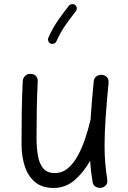

<svg xmlns="http://www.w3.org/2000/svg" viewBox="-20 -888 629 944"><path d="M513.7 -481.4Q503.9 -377 499 -303.2Q494.1 -229.5 494.1 -172.9Q494.1 -125.5 497.6 -85.7Q501 -45.9 507.3 -5.4Q509.8 11.2 501.5 21.5Q493.2 31.7 480.5 34.7Q466.3 38.1 451.9 31Q437.5 23.9 435.1 5.9Q430.7 -20 427.7 -45.4Q424.8 -70.8 423.3 -97.7Q391.6 -41.5 347.2 -2.7Q302.7 36.1 243.7 36.1Q186 36.1 151.4 6.3Q116.7 -23.4 101.3 -72.3Q85.9 -121.1 85.9 -178.2Q85.9 -254.4 86.9 -331.1Q87.9 -407.7 91.8 -489.3Q92.8 -502.9 102.5 -513.9Q112.3 -524.9 129.4 -524.9Q147.5 -524.9 157 -514.2Q166.5 -503.4 165.5 -488.8Q162.1 -419.4 160.9 -355.2Q159.7 -291 159.7 -209.5Q159.7 -160.2 166.7 -121.1Q173.8 -82 193.1 -59.6Q212.4 -37.1 249 -37.1Q285.6 -37.1 313.5 -60.5Q341.3 -84 362.3 -122.3Q383.3 -160.6 398.7 -206.5Q414.1 -252.4 424.8 -297.9Q425.3 -299.3 425.3 -300.3Q427.7 -340.3 431.6 -387Q435.5 -433.6 440.9 -488.3Q442.9 -505.9 455.6 -513.7Q468.3 -521.5 481.9 -520Q495.1 -519 505.1 -509.3Q515.1 -499.5 513.7 -481.4ZM349.6 -863.3Q356.4 -857.9 357.4 -848.9Q358.4 -839.8 353 -833Q325.7 -798.8 301.8 -764.4Q277.8 -730 257.3 -685.1Q253.9 -677.2 245.4 -673.8Q236.8 -670.4 228.5 -673.8Q220.7 -677.7 217.5 -686.3Q214.4 -694.8 217.8 -702.6Q239.7 -751.5 265.6 -788.6Q291.5 -825.7 318.8 -859.9Q324.2 -866.7 333.5 -867.7Q342.8 -868.7 349.6 -863.3Z"/></svg>

Font: Mikhak-FD Regular
Style: FD-Regular
Weight: 400
Designer: Amin Abedi
Version: Version 3.2